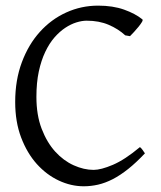

<svg xmlns="http://www.w3.org/2000/svg" viewBox="-20 -650 576 685"><path d="M497.1 -103Q465.8 -69.8 437.3 -47.1Q408.7 -24.4 382.1 -10.7Q355.5 2.9 329.8 8.8Q304.2 14.6 278.8 14.6Q233.4 14.6 189.7 -5.9Q146 -26.4 111.3 -64.9Q76.7 -103.5 55.4 -159.4Q34.2 -215.3 34.2 -286.1Q34.2 -364.3 57.9 -427.7Q81.5 -491.2 122.1 -536.1Q162.6 -581.1 216.3 -605.5Q270 -629.9 330.1 -629.9Q382.8 -629.9 422.6 -615.7Q462.4 -601.6 487.8 -581.1Q490.7 -578.6 486.3 -571.3Q481.9 -564 474.4 -554.7Q466.8 -545.4 458.3 -536.1Q449.7 -526.9 443.8 -521L426.8 -523.9Q401.9 -546.9 367.7 -561.5Q333.5 -576.2 289.1 -576.2Q272.5 -576.2 252.7 -570.1Q232.9 -564 212.9 -550.8Q192.9 -537.6 174.3 -516.4Q155.8 -495.1 141.4 -464.8Q127 -434.6 118.4 -394.8Q109.9 -355 109.9 -304.2Q109.9 -239.3 128.7 -190.4Q147.5 -141.6 177 -109.1Q206.5 -76.7 242.9 -60.3Q279.3 -43.9 314 -43.9Q340.3 -43.9 382.8 -62Q425.3 -80.1 479 -125Q481.4 -124 484.1 -120.8Q486.8 -117.7 489.3 -114.3Q491.7 -110.8 493.7 -107.7Q495.6 -104.5 497.1 -103Z"/></svg>

Font: Noto Serif Devanagari
Style: Bold
Weight: 700
Designer: Monotype Design Team
Foundry: Monotype Imaging Inc.
Version: Version 1.01